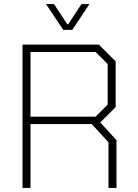

<svg xmlns="http://www.w3.org/2000/svg" viewBox="-20 -918 674 938"><path d="M549 -233V0H510V-223L428 -312H129V0H90V-700H463L545 -618V-395L470 -320ZM129 -348H447L506 -407V-605L447 -664H129ZM205 -898H244L309 -799H313L378 -898H417L333 -772H289Z"/></svg>

Font: Chakra Petch ExtraLight
Style: Regular
Weight: 275
Designer: Katatrad Aksorn Co.,Ltd.
Foundry: Cadson Demak Co.,Ltd.
Version: Version 1.000; ttfautohint (v1.6)